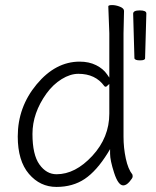

<svg xmlns="http://www.w3.org/2000/svg" viewBox="-20 -724 615 757"><path d="M466 7Q446 7 430 -42.5Q414 -92 414 -118V-136L405 -121Q361 -50 314 -18.5Q267 13 202.5 13Q138 13 94 -38.5Q50 -90 50 -186Q50 -302 124.5 -391.5Q199 -481 294 -481Q331 -481 359 -467Q387 -453 402 -431L411 -418V-593L407 -699Q407 -704 422 -704Q437 -704 453 -697.5Q469 -691 469 -681L467 -592V-185Q467 -141 476 -99Q485 -57 502 -36Q503 -33 503 -27.5Q503 -22 490.5 -7.5Q478 7 466 7ZM203 -37Q277 -37 344 -109.5Q411 -182 411 -276V-393L402 -385Q400 -382 396.5 -382Q393 -382 391 -385Q356 -433 289 -433Q257 -433 223 -412Q189 -391 163 -355Q108 -278 108 -196Q108 -114 135.5 -75.5Q163 -37 203 -37ZM532 -486Q512 -486 510 -494L505 -670Q505 -683 531 -683Q557 -683 557 -671V-670L552 -494Q552 -486 532 -486Z"/></svg>

Font: LXGW WenKai TC Light
Style: Regular
Weight: 300
Designer: LXGW / Fontworks Inc.
Foundry: LXGW / Fontworks Inc.
Version: Version 1.330